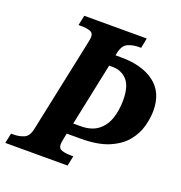

<svg xmlns="http://www.w3.org/2000/svg" viewBox="-151 -825 883 936"><g transform="rotate(20 290.5 -357.0)"><path d="M-22 0 -11 -52H1Q31 -52 55.5 -62.5Q80 -73 88 -113L190 -597Q192 -607 193.5 -615Q195 -623 195 -628Q195 -650 176.5 -656Q158 -662 129 -662H117L128 -714H452L442 -662H430Q400 -662 374.5 -651Q349 -640 340 -600L337 -585H366Q475 -585 539 -537Q603 -489 603 -394Q603 -357 591.5 -313.5Q580 -270 549.5 -232Q519 -194 462.5 -169.5Q406 -145 314 -145H244L237 -110Q234 -95 234 -86Q234 -64 253 -58Q272 -52 301 -52H312L301 0ZM294 -202Q350 -202 383.5 -227Q417 -252 432 -295Q447 -338 447 -392Q447 -465 417.5 -496Q388 -527 344 -527H325L257 -202Z"/></g></svg>

Font: Noto Serif SemiCondensed
Style: Bold Italic
Weight: 700
Width: 4
Italic angle: -12°
Designer: Monotype Design Team
Foundry: Monotype Imaging Inc.
Version: Version 2.014